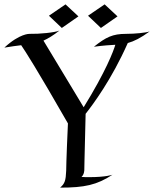

<svg xmlns="http://www.w3.org/2000/svg" viewBox="-42 -855 705 879"><path d="M473 -55C473 -55 443 -44 367 -44C356 -44 344 -44 331 -45C344 -56 344 -77 344 -77C344 -77 344 -99 350 -334C383 -376 468 -489 543 -658C572 -666 602 -681 643 -711C625 -705 577 -700 535 -700C474 -700 443 -685 388 -641C432 -647 467 -649 486 -650C477 -620 443 -529 341 -364L157 -669C179 -679 202 -693 230 -715C209 -706 139 -699 93 -700C93 -700 48 -702 -22 -637C9 -642 36 -646 55 -648C73 -622 127 -538 269 -290C261 -116 261 -73 261 -73C259 -29 255 -14 233 4C345 4 401 -8 473 -55ZM437 -835 361 -783 420 -727 496 -780ZM258 -835 182 -783 241 -727 317 -780Z"/></svg>

Font: Quintessential
Style: Regular
Weight: 400
Designer: Astigmatic (AOETI)
Foundry: Astigmatic (AOETI)
Version: Version 1.000